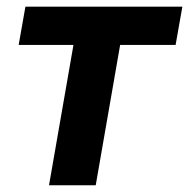

<svg xmlns="http://www.w3.org/2000/svg" viewBox="-20 -548 560 568"><path d="M499.5 -415H335.4L263.2 0H125L197.3 -415H35.2L55.2 -528.3H519.5Z"/></svg>

Font: RobotoInd
Style: Bold Italic
Weight: 700
Italic angle: -12°
Designer: Google
Version: Version 2.001150; 2014